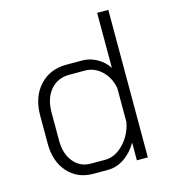

<svg xmlns="http://www.w3.org/2000/svg" viewBox="-106 -786 783 880"><g transform="rotate(-15 285.0 -346.0)"><path d="M62 -179V-313Q62 -400 110.5 -453.5Q159 -507 238 -507H314Q349 -507 382.5 -488.5Q416 -470 436 -439V-700H489V0H437V-84Q412 -41 375.5 -16.5Q339 8 299 8H228Q154 8 108 -43.5Q62 -95 62 -179ZM298 -40Q345 -40 385 -81.5Q425 -123 436 -182V-344Q426 -395 392 -427Q358 -459 313 -459H239Q183 -459 149.5 -419Q116 -379 116 -313V-179Q116 -117 147.5 -78.5Q179 -40 229 -40Z"/></g></svg>

Font: Bai Jamjuree Light
Style: Regular
Weight: 300
Designer: Katatrad Aksorn Co.,Ltd.
Foundry: Cadson Demak Co.,Ltd.
Version: Version 1.000; ttfautohint (v1.6)